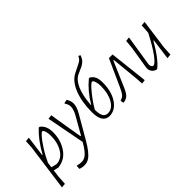

<svg xmlns="http://www.w3.org/2000/svg" viewBox="-53 -1322 2126 2126"><g transform="rotate(-45 1010.5 -259.0)"><path d="M158 -459 126 -219H133Q216 -370 314 -460H327Q391 -415 391 -312Q391 -190 329 -98Q267 -6 157 6H153L97 -8L86 77L79 185L28 190L103 -360L108 -454ZM312 -404Q302 -404 273 -372.5Q244 -341 197.5 -270Q151 -199 111 -113L103 -51L165 -35Q247 -35 296.5 -112.5Q346 -190 346 -300Q346 -337 339.5 -362Q333 -387 326 -395.5Q319 -404 312 -404Z M510 -459 521 -382 574 -66H582L697 -268Q731 -328 731 -375Q731 -407 706 -444L708 -451L750 -459Q777 -418 777 -378Q777 -324 737 -256L584 8Q511 135 452 172.5Q393 210 310 182L312 140L319 136Q392 158 439.5 129Q487 100 546 -4L460 -453Z M964 5Q851 5 851 -163Q851 -326 897.5 -442.5Q944 -559 1028 -601L1116 -645Q1147 -661 1159.5 -672.5Q1172 -684 1186 -712L1209 -699Q1194 -662 1179.5 -644.5Q1165 -627 1133 -607L1043 -566Q984 -538 947.5 -455.5Q911 -373 902 -254L899 -229H904Q982 -362 1092 -453H1106Q1140 -431 1154.5 -399.5Q1169 -368 1169 -313Q1169 -176 1112 -87.5Q1055 1 964 5ZM1091 -403Q1071 -403 1004 -320.5Q937 -238 893 -160Q893 -93 911.5 -61.5Q930 -30 970 -30Q1038 -30 1082.5 -106Q1127 -182 1127 -297Q1127 -340 1116.5 -371.5Q1106 -403 1091 -403Z M1408 -455H1465L1516 -2L1469 4L1464 -73L1432 -401H1424L1303 -121Q1273 -48 1246.5 -22Q1220 4 1172 9L1166 -26L1171 -33Q1202 -39 1222 -62.5Q1242 -86 1269 -147Z M1727 -460 1672 -110 1670 -92Q1669 -72 1677.5 -59.5Q1686 -47 1698 -47Q1725 -47 1783 -125.5Q1841 -204 1913 -344L1915 -360L1921 -454L1971 -459L1923 -108L1917 -1L1866 4L1899 -243H1893Q1782 -51 1700 8H1689Q1660 0 1642 -23Q1624 -46 1625 -78L1626 -91L1668 -351L1678 -454Z"/></g></svg>

Font: Alegreya Sans Light
Style: Italic
Weight: 300
Italic angle: -7°
Designer: Juan Pablo del Peral
Foundry: Huerta Tipografica
Version: Version 2.007